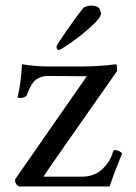

<svg xmlns="http://www.w3.org/2000/svg" viewBox="-20 -670 487 690"><path d="M35.2 -26.9 292 -396 151.9 -397Q138.2 -397 127 -392.8Q115.7 -388.7 108.6 -383.3Q101.6 -377.9 95.5 -368.7Q89.4 -359.4 86.7 -353.5Q84 -347.7 80.3 -338.1Q76.7 -328.6 76.2 -327.1Q74.7 -324.2 67.9 -321Q61 -317.9 54.2 -317.9Q43 -317.9 43 -320.8Q55.2 -368.2 59.1 -439Q111.8 -431.2 147.9 -431.2H275.9Q332.5 -431.2 397.9 -439Q400.9 -434.1 400.9 -415Q136.2 -38.1 136.2 -35.2H275.9Q318.4 -35.2 347.2 -61.8Q376 -88.4 386.2 -125Q387.2 -130.9 393.1 -130.9Q398.9 -130.9 407.2 -127.2Q415.5 -123.5 418.9 -119.1Q389.2 -45.9 374 0H48.8Q43.5 -1.5 38.8 -7.8Q34.2 -14.2 34.2 -20Q34.2 -25.9 35.2 -26.9ZM183.1 -502.9Q183.1 -507.3 219.5 -559.8Q255.9 -612.3 279.8 -642.1Q280.8 -643.1 284.2 -644.8Q287.6 -646.5 294.2 -648.2Q300.8 -649.9 307.1 -649.9Q319.3 -649.9 327.4 -646.5Q335.4 -643.1 338.4 -637.2Q341.3 -631.3 342 -627.9Q342.8 -624.5 342.8 -621.1Q342.8 -606.4 306.9 -574Q271 -541.5 234.1 -515.9Q197.3 -490.2 191.9 -490.2Q183.1 -490.2 183.1 -502.9Z"/></svg>

Font: Crimson
Style: Roman
Weight: 400
Version: Version 0.8